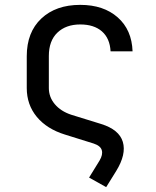

<svg xmlns="http://www.w3.org/2000/svg" viewBox="-20 -580 639 785"><path d="M344.2 146 387.2 76.2Q401.4 52.2 396.2 34.2Q391.1 16.1 362.8 6.8L245.6 -29.8Q171.4 -52.7 130.4 -102.3Q89.4 -151.9 89.4 -220.2V-350.1Q89.4 -448.2 148.9 -504.2Q208.5 -560.1 308.1 -560.1Q403.3 -560.1 461.2 -509Q519 -458 522 -370.1H432.1Q429.2 -423.3 396.7 -451.7Q364.3 -480 308.1 -480Q249.5 -480 214.6 -446.5Q179.7 -413.1 179.7 -351.1V-220.2Q179.7 -183.1 204.1 -154.1Q228.5 -125 271.5 -110.8L393.1 -73.2Q467.3 -50.3 482.2 0.2Q497.1 50.8 455.1 119.1L414.1 185.1Z"/></svg>

Font: UDEV Gothic 35
Style: Regular
Weight: 400
Version: v2.1.0; ttfautohint (v1.8.4.7-5d5b-dirty) -l 6 -r 45 -G 200 